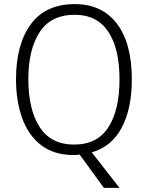

<svg xmlns="http://www.w3.org/2000/svg" viewBox="-20 -745 721 935"><path d="M622 -358Q622 -217 573 -124Q524 -31 427 -3L562 170H486L368 8Q361 9 353.5 9.5Q346 10 339 10Q243 10 180.5 -38Q118 -86 88 -169.5Q58 -253 58 -359Q58 -529 130 -627Q202 -725 344 -725Q477 -725 549.5 -629.5Q622 -534 622 -358ZM118 -359Q118 -212 173 -126.5Q228 -41 341 -41Q454 -41 508 -125.5Q562 -210 562 -358Q562 -509 507 -591Q452 -673 344 -673Q228 -673 173 -588.5Q118 -504 118 -359Z"/></svg>

Font: Noto Sans Gurmukhi SemiCondensed Light
Style: Regular
Weight: 300
Width: 4
Designer: Jelle Bosma - Monotype Design Team
Foundry: Monotype Imaging Inc.
Version: Version 2.004; ttfautohint (v1.8.4.7-5d5b)